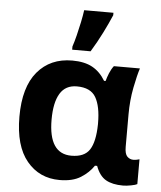

<svg xmlns="http://www.w3.org/2000/svg" viewBox="-56 -844 758 903"><g transform="rotate(5 323.5 -393.0)"><path d="M258.8 9.8Q163.1 9.8 104 -61.5Q44.9 -132.8 44.9 -271Q44.9 -410.6 105.7 -482.9Q166.5 -555.2 270 -555.2Q328.1 -555.2 365.2 -534.7Q402.3 -514.2 426.8 -473.1H434.1Q438.5 -490.2 446.8 -510.5Q455.1 -530.8 466.8 -545.9H589.8Q579.1 -513.7 567.1 -452.9Q555.2 -392.1 555.2 -325.2V-172.9Q555.2 -139.2 567.4 -127.2Q579.6 -115.2 596.2 -115.2Q603 -115.2 612.3 -116.9Q621.6 -118.7 625 -120.1V-2.9Q617.7 1.5 596.2 5.6Q574.7 9.8 558.1 9.8Q507.8 9.8 477.1 -7.8Q446.3 -25.4 429.2 -71.8H418.9Q396.5 -38.1 358.4 -14.2Q320.3 9.8 258.8 9.8ZM304.2 -108.9Q365.7 -108.9 390.1 -146.7Q414.6 -184.6 416 -266.1V-272Q416 -351.6 391.6 -393.8Q367.2 -436 301.8 -436Q248.5 -436 222.7 -393.6Q196.8 -351.1 196.8 -270Q196.8 -108.9 304.2 -108.9ZM264.6 -606V-621.1Q272.5 -644.5 280.3 -675.8Q288.1 -707 294.7 -738.8Q301.3 -770.5 304.7 -795.9H442.9V-784.2Q426.3 -745.1 403.3 -699.2Q380.4 -653.3 351.6 -606Z"/></g></svg>

Font: Open Sans
Style: Bold
Weight: 700
Designer: Monotype Design Team
Foundry: Monotype Imaging Inc.
Version: Version 3.000; ttfautohint (v1.8.4)